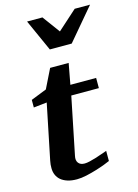

<svg xmlns="http://www.w3.org/2000/svg" viewBox="-128 -920 718 1002"><g transform="rotate(-15 230.5 -419.5)"><path d="M244.1 -418 181.2 -108.9Q175.8 -85.4 186.3 -71.3Q196.8 -57.1 220.2 -57.1Q231.9 -57.1 248.3 -61Q264.6 -64.9 282.2 -70.3Q299.8 -75.7 316.4 -81.8Q333 -87.9 345.2 -91.8V-37.1Q336.9 -33.2 315.9 -25.1Q294.9 -17.1 268.1 -8.8Q241.2 -0.5 212.4 5.9Q183.6 12.2 160.2 12.2Q131.3 12.2 109.9 5.4Q88.4 -1.5 74.2 -13.4Q60.1 -25.4 53 -42Q45.9 -58.6 45.9 -78.1Q45.9 -87.9 46.6 -97.7Q47.4 -107.4 49.8 -118.2L110.8 -416L39.1 -408.2V-449.2L124 -482.9L174.8 -585.9H274.9L253.9 -473.1H393.1V-418ZM316.4 -679.2H198.2L121.1 -850.6H204.1L273.4 -756.3L378.4 -850.6H461.4Z"/></g></svg>

Font: Charis SIL Am
Style: Bold Italic
Weight: 700
Italic angle: -11°
Foundry: SIL International
Version: Version 5.000